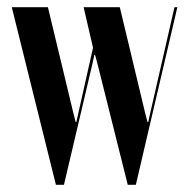

<svg xmlns="http://www.w3.org/2000/svg" viewBox="-20 -515 527 535"><path d="M12.8 -495H113.5L183.5 -203.8L190.8 -174.8H192.8L199.2 -204L239.2 -382L213 -495H313.8L383.5 -204L391 -174.8H393L399.5 -204L466.2 -495H474.2L358.5 0H336L252.5 -333.5L245 -362H243L236.5 -332.8L158.2 0H135.8Z"/></svg>

Font: Moniqa Black
Style: Regular
Weight: 900
Designer: Rajesh Rajput
Foundry: Rajesh Rajput
Version: Version 1.000